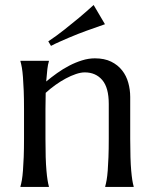

<svg xmlns="http://www.w3.org/2000/svg" viewBox="-20 -741 608 761"><path d="M411.1 -329.1Q411.1 -393.6 385.3 -423.8Q359.4 -454.1 315.9 -454.1Q300.3 -454.1 280.8 -447.5Q261.2 -440.9 240.7 -429.9Q220.2 -418.9 199.7 -404.3Q179.2 -389.6 161.1 -373L160.2 -309.1V-190.9Q160.2 -149.4 161.1 -118.4Q162.1 -87.4 164.1 -64.9Q166 -42.5 168.5 -27.3Q170.9 -12.2 173.8 -2V0H61V-2Q64 -12.2 66.7 -27.3Q69.3 -42.5 71 -64.9Q72.8 -87.4 74 -118.4Q75.2 -149.4 75.2 -190.9V-309.1Q75.2 -350.6 74 -381.6Q72.8 -412.6 71 -435.1Q69.3 -457.5 66.7 -472.7Q64 -487.8 61 -498V-500H173.8V-498Q169.9 -485.8 167.7 -467Q165.5 -448.2 163.1 -418Q183.1 -434.6 206.3 -451.2Q229.5 -467.8 254.4 -480.7Q279.3 -493.7 305.2 -501.7Q331.1 -509.8 356 -509.8Q394 -509.8 420.7 -496.6Q447.3 -483.4 464.1 -461.9Q481 -440.4 488.5 -412.8Q496.1 -385.3 496.1 -356.9V-190.9Q496.1 -149.4 497.1 -118.4Q498 -87.4 500 -64.9Q502 -42.5 504.4 -27.3Q506.8 -12.2 509.8 -2V0H397V-2Q399.9 -12.2 402.6 -27.3Q405.3 -42.5 407 -64.9Q408.7 -87.4 409.9 -118.4Q411.1 -149.4 411.1 -190.9ZM396 -645Q359.9 -632.8 322.8 -619.1Q306.6 -613.3 289.1 -606.4Q271.5 -599.6 253.4 -591.8Q235.4 -584 217 -575.9Q198.7 -567.9 182.1 -559.1L171.4 -577.1Q203.1 -598.1 234.6 -623Q266.1 -647.9 292.5 -669.9Q322.8 -695.3 351.1 -721.2Z"/></svg>

Font: Marcellus
Style: Regular
Weight: 400
Designer: Astigmatic (AOETI)
Foundry: Astigmatic (AOETI)
Version: Version 1.000